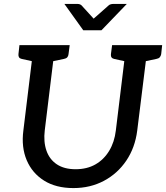

<svg xmlns="http://www.w3.org/2000/svg" viewBox="-20 -949 846 978"><path d="M354 9Q265 9 204.5 -29Q144 -67 116 -133Q88 -199 99 -284L152 -719H261L208 -285Q201 -227 216.5 -182Q232 -137 269.5 -112Q307 -87 365 -87Q423 -87 466 -111.5Q509 -136 536 -180.5Q563 -225 570 -284L623 -719H733L679 -284Q668 -197 623.5 -131Q579 -65 509.5 -28Q440 9 354 9ZM181 -719 158 -634 90 -649Q81 -651 77 -657Q73 -663 74 -673L79 -719ZM335 -719 329 -673Q328 -663 322.5 -657Q317 -651 306 -649L235 -634L234 -719ZM652 -719 629 -634 561 -649Q552 -651 548 -657Q544 -663 545 -673L551 -719ZM806 -719 801 -673Q799 -663 793.5 -657Q788 -651 777 -649L706 -634L705 -719ZM626 -929 497 -795H404L308 -929H374Q387 -929 395 -922L457 -854L534 -922Q537 -925 543.5 -927Q550 -929 557 -929Z"/></svg>

Font: Aleo Medium
Style: Italic
Weight: 500
Italic angle: -7°
Designer: Alessio Laiso
Foundry: Alessio Laiso
Version: Version 2.001;gftools[0.9.29]